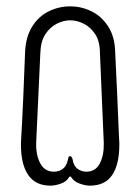

<svg xmlns="http://www.w3.org/2000/svg" viewBox="-20 -582 442 605"><path d="M139 3Q92 3 69 -30.5Q46 -64 46 -126Q46 -128 46 -132Q46 -136 47 -150.5Q48 -165 49.5 -195.5Q51 -226 53.5 -279.5Q56 -333 59 -417Q61 -466 81.5 -498.5Q102 -531 134 -546.5Q166 -562 201 -562Q236 -562 268 -546.5Q300 -531 321 -498.5Q342 -466 343 -417Q347 -333 349.5 -279.5Q352 -226 353 -195.5Q354 -165 355 -150.5Q356 -136 356 -132Q356 -128 356 -126Q356 -64 333.5 -30.5Q311 3 263 3Q249 3 231 -3.5Q213 -10 205 -23Q201 -29 197 -23Q190 -10 172 -3.5Q154 3 139 3ZM201 -518Q180 -518 158.5 -507Q137 -496 122.5 -473.5Q108 -451 107 -413L94 -132Q93 -93 107 -67Q121 -41 150 -41Q166 -41 178 -50Q190 -59 194 -79Q195 -84 196 -87Q197 -90 201 -90Q206 -90 209 -79Q212 -59 224.5 -50Q237 -41 252 -41Q281 -41 294.5 -67Q308 -93 307 -132L295 -413Q295 -451 280.5 -473.5Q266 -496 244.5 -507Q223 -518 201 -518Z"/></svg>

Font: Beiruti Light
Style: Regular
Weight: 300
Designer: Arlette Boutros
Foundry: Boutros
Version: Version 1.41